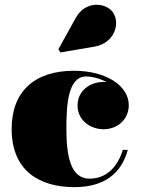

<svg xmlns="http://www.w3.org/2000/svg" viewBox="-20 -761 585 791"><path d="M370 -569C449.5 -583 478 -662.5 445 -710.5C418 -749.5 333 -761 292.5 -688L220.5 -558L229 -545ZM506.5 -143.5H486C465 -75.5 421 -25 348.5 -25C272 -25 253.5 -115.5 253.5 -230C253.5 -324 258.5 -446 335 -446C360.5 -446 391.5 -437.5 419 -423C415 -423.5 410.5 -423.5 406.5 -423.5C351 -423.5 299.5 -387 299.5 -327C299.5 -262 356.5 -228.5 406.5 -228.5C462 -228.5 510.5 -267 510.5 -328C510.5 -408 416.5 -469.5 284.5 -469.5C123.5 -469.5 28 -385 28 -230C28 -55 145.5 10 286.5 10C412.5 10 480.5 -49 506.5 -143.5Z"/></svg>

Font: Bodoni* 11pt Fatface
Style: Regular
Weight: 900
Version: Version 2.3